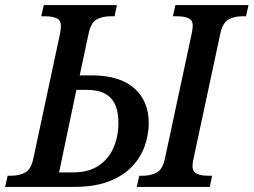

<svg xmlns="http://www.w3.org/2000/svg" viewBox="-47 -734 996 754"><path d="M-27 0 -17 -44H-1Q29 -44 52 -56.5Q75 -69 84 -112L189 -603Q192 -620 192 -632Q192 -655 175 -662.5Q158 -670 130 -670H115L125 -714H412L403 -670H386Q355 -670 332.5 -657.5Q310 -645 301 -602L266 -438H314Q422 -438 479.5 -388Q537 -338 537 -251Q537 -207 522 -162.5Q507 -118 472.5 -81Q438 -44 381.5 -22Q325 0 243 0ZM185 -57H240Q301 -57 340.5 -83.5Q380 -110 399 -154.5Q418 -199 418 -251Q418 -318 387.5 -349.5Q357 -381 296 -381H253ZM490 0 500 -44H516Q545 -44 568.5 -56.5Q592 -69 601 -113L706 -603Q707 -610 708.5 -618.5Q710 -627 710 -632Q710 -655 693 -662.5Q676 -670 649 -670H632L642 -714H929L919 -670H903Q873 -670 850 -657Q827 -644 818 -601L713 -111Q709 -94 709 -82Q709 -59 726 -51.5Q743 -44 770 -44H786L777 0Z"/></svg>

Font: Noto Serif SemiCondensed Medium
Style: Italic
Weight: 500
Width: 4
Italic angle: -12°
Designer: Monotype Design Team
Foundry: Monotype Imaging Inc.
Version: Version 2.013